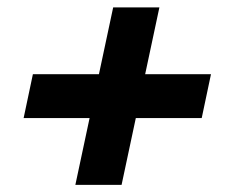

<svg xmlns="http://www.w3.org/2000/svg" viewBox="-20 -552 640 530"><path d="M188 -41.6 292.4 -531.6H420L315.6 -41.6ZM45.2 -226 70.8 -347.2H562.4L536.8 -226Z"/></svg>

Font: Geist Mono
Style: Italic
Weight: 400
Italic angle: -12°
Monospace: yes
Designer: Basement.studio, Andrés Briganti, Mateo Zaragoza
Foundry: Basement.studio, Vercel, Andrés Briganti, Guido Ferreyra, Mateo Zaragoza
Version: Version 1.500